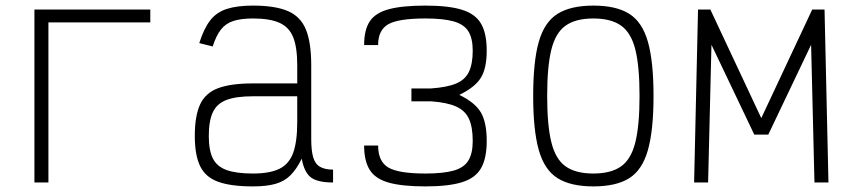

<svg xmlns="http://www.w3.org/2000/svg" viewBox="-20 -652 3040 686"><path d="M103 0V-618H517V-572H122L153 -603V0Z M884 14Q805 14 759.5 -2.5Q714 -19 695 -58.5Q676 -98 676 -166Q676 -238 695 -279Q714 -320 759.5 -337Q805 -354 884 -354H1042V-419Q1042 -483 1027.5 -519Q1013 -555 978.5 -570.5Q944 -586 884 -586Q841 -586 813.5 -577Q786 -568 769 -546Q752 -524 740 -486L692 -498Q708 -549 730.5 -578.5Q753 -608 790 -620Q827 -632 884 -632Q963 -632 1008.5 -612.5Q1054 -593 1073 -546.5Q1092 -500 1092 -419V-156Q1092 -114 1099 -90Q1106 -66 1123.5 -56Q1141 -46 1170 -46V0Q1115 0 1091 -18Q1067 -36 1058 -85Q1040 -48 1018 -26Q996 -4 964 5Q932 14 884 14ZM884 -32Q944 -32 978.5 -49Q1013 -66 1027.5 -106Q1042 -146 1042 -216V-308H884Q824 -308 789.5 -295Q755 -282 740.5 -251Q726 -220 726 -166Q726 -115 740.5 -86Q755 -57 789.5 -44.5Q824 -32 884 -32Z M1500 14Q1417 14 1369 0.5Q1321 -13 1301 -45Q1281 -77 1281 -132H1331Q1331 -75 1367.5 -53.5Q1404 -32 1500 -32Q1564 -32 1601 -42.5Q1638 -53 1653.5 -78.5Q1669 -104 1669 -148Q1669 -198 1655.5 -227.5Q1642 -257 1609.5 -271.5Q1577 -286 1520 -290H1450V-336H1520Q1577 -340 1609.5 -353.5Q1642 -367 1655.5 -395.5Q1669 -424 1669 -471Q1669 -515 1653.5 -540Q1638 -565 1601 -575.5Q1564 -586 1500 -586Q1404 -586 1367.5 -565.5Q1331 -545 1331 -491H1281Q1281 -545 1301 -575.5Q1321 -606 1369 -619Q1417 -632 1500 -632Q1583 -632 1631 -617Q1679 -602 1699 -567Q1719 -532 1719 -471Q1719 -408 1698 -374Q1677 -340 1621 -313Q1677 -286 1698 -250.5Q1719 -215 1719 -148Q1719 -87 1699 -51.5Q1679 -16 1631 -1Q1583 14 1500 14Z M2100 14Q2019 14 1972 -15.5Q1925 -45 1905 -116Q1885 -187 1885 -309Q1885 -432 1905 -502.5Q1925 -573 1972 -602.5Q2019 -632 2100 -632Q2182 -632 2228.5 -602.5Q2275 -573 2295 -502.5Q2315 -432 2315 -309Q2315 -187 2295 -116Q2275 -45 2228.5 -15.5Q2182 14 2100 14ZM2100 -32Q2163 -32 2199 -57.5Q2235 -83 2250 -143.5Q2265 -204 2265 -309Q2265 -415 2250 -475Q2235 -535 2199 -560.5Q2163 -586 2100 -586Q2037 -586 2001 -560.5Q1965 -535 1950 -475Q1935 -415 1935 -309Q1935 -204 1950 -143.5Q1965 -83 2001 -57.5Q2037 -32 2100 -32Z M2460 0 2474 -618H2518L2700 -230L2882 -618H2926L2940 0H2890L2878 -492L2725 -171H2675L2522 -492L2510 0Z"/></svg>

Font: Victor Mono Thin
Style: Regular
Weight: 100
Monospace: yes
Designer: Rune Bjørnerås
Version: Version 1.561;gftools[0.9.30]